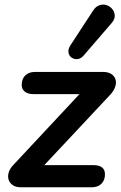

<svg xmlns="http://www.w3.org/2000/svg" viewBox="-20 -794 514 814"><path d="M69 0Q48 0 35 -8.5Q22 -17 17 -31Q12 -45 16.5 -61.5Q21 -78 36 -94L345 -425L349 -395H122Q98 -395 85 -405.5Q72 -416 72 -434Q72 -460 87.5 -474.5Q103 -489 128 -489H417Q438 -489 451.5 -480.5Q465 -472 469.5 -458Q474 -444 468.5 -426.5Q463 -409 447 -392L137 -61L133 -94H375Q425 -94 425 -55Q425 -30 410 -15Q395 0 369 0ZM335 -559Q323 -545 309 -543.5Q295 -542 284 -549.5Q273 -557 270.5 -571Q268 -585 278 -601L374 -748Q386 -767 402 -772Q418 -777 432.5 -772Q447 -767 456.5 -755Q466 -743 466.5 -727.5Q467 -712 453 -696Z"/></svg>

Font: Nunito ExtraLight
Style: Bold Italic
Weight: 700
Italic angle: -9°
Version: Version 3.602